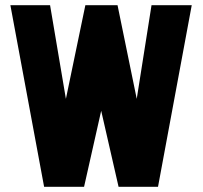

<svg xmlns="http://www.w3.org/2000/svg" viewBox="-20 -720 782 740"><path d="M433 -700H309L234 -339L173 -700H20L150 0H304L370 -293L437 0H589L719 -700H564L507 -339Z"/></svg>

Font: Advent Pro ExtraBold
Style: Regular
Weight: 800
Designer: VivaRado, Andreas Kalpakidis
Foundry: VivaRado, Andreas Kalpakidis
Version: Version 3.000